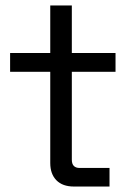

<svg xmlns="http://www.w3.org/2000/svg" viewBox="-20 -683 476 703"><path d="M251 0Q209 0 186.5 -23Q164 -46 164 -86V-420H17V-489H164V-663H243V-489H403V-420H243V-98Q243 -68 272 -68H381V0Z"/></svg>

Font: Space Grotesk Frontify
Style: Regular
Weight: 400
Designer: Florian Karsten
Version: Version 2.000